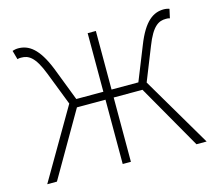

<svg xmlns="http://www.w3.org/2000/svg" viewBox="-83 -643 847 747"><g transform="rotate(-15 340.5 -270.0)"><path d="M496 -282 549 -415C578 -490 604 -502 632 -502C640 -502 641 -502 648 -500L656 -536C652 -538 642 -540 634 -540C592 -540 554 -516 519 -426L465 -291H357V-527H324V-291H215L163 -426C127 -516 89 -540 47 -540C39 -540 29 -538 24 -536L34 -500C41 -502 42 -502 49 -502C78 -502 103 -490 132 -415L184 -281L20 0H59L209 -259H324V0H357V-259H473L621 0H662Z"/></g></svg>

Font: Source Han Sans CN ExtraLight
Style: Regular
Weight: 250
Designer: Ryoko NISHIZUKA (kana & ideographs); Paul D. Hunt (Latin, Greek & Cyrillic); Wenlong ZHANG (bopomofo); Sandoll Communica
Foundry: Adobe Systems Incorporated
Version: Version 1.004;PS 1.004;hotconv 16.6.51;makeotf.lib2.5.65220